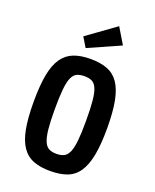

<svg xmlns="http://www.w3.org/2000/svg" viewBox="-170 -1034 920 1140"><g transform="rotate(20 289.5 -464.0)"><path d="M57.1 -343.7Q57.1 -240.9 70.1 -172.6Q83.1 -104.3 111.5 -63.6Q139.9 -23 183.9 -6.5Q228 10 289.1 10Q350.6 10 394.9 -6.5Q439.1 -23 467 -63.8Q494.9 -104.6 508.1 -172.9Q521.3 -241.1 521.3 -343.7Q521.3 -446.6 508.1 -514.9Q494.9 -583.1 467 -623.6Q439.1 -664 394.9 -680.9Q350.6 -697.7 289.1 -697.7Q228 -697.7 183.9 -680.9Q139.9 -664 111.5 -623.7Q83.1 -583.4 70.1 -515.1Q57.1 -446.9 57.1 -343.7ZM190.1 -343Q190.1 -421.3 194.9 -469.8Q199.6 -518.3 211.2 -544.7Q222.9 -571.1 242.1 -580.1Q261.3 -589.1 289.6 -589.1Q318.1 -589.1 337.1 -580Q356.1 -570.9 367.6 -544.1Q379.1 -517.3 383.7 -469.1Q388.3 -421 388.3 -342.3Q388.3 -267.9 383.7 -220.4Q379.1 -173 368 -146Q356.9 -119 337.9 -108.8Q318.9 -98.6 289.6 -98.6Q260.6 -98.6 241.4 -108.6Q222.1 -118.7 210.9 -146.2Q199.6 -173.7 194.9 -221.1Q190.1 -268.6 190.1 -343ZM238 -748.1 441.1 -838.3 380.9 -938.4 201.3 -809Z"/></g></svg>

Font: Secuela Black
Style: Regular
Weight: 900
Designer: Fernando Haro
Foundry: deFharo
Version: Version 1.704